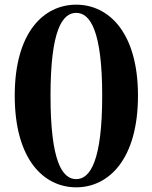

<svg xmlns="http://www.w3.org/2000/svg" viewBox="-20 -784 652 821"><path d="M306 17C444 17 570 -102 570 -375C570 -646 444 -764 306 -764C167 -764 43 -646 43 -375C43 -102 167 17 306 17ZM306 -18C246 -18 196 -94 196 -375C196 -654 246 -729 306 -729C365 -729 417 -653 417 -375C417 -95 365 -18 306 -18Z"/></svg>

Font: Noto Serif SC Black
Style: Regular
Weight: 900
Designer: Ryoko NISHIZUKA 西塚涼子 (kana & ideographs); Frank Grießhammer (Latin, Greek & Cyrillic); Wenlong ZHANG 张文龙 (bopomofo); San
Foundry: Adobe
Version: Version 2.001;hotconv 1.1.0;makeotfexe 2.6.0